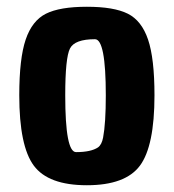

<svg xmlns="http://www.w3.org/2000/svg" viewBox="-20 -532 514 568"><path d="M37 -250Q37 -359 56 -415Q75 -471 116 -491.5Q157 -512 237 -512Q317 -512 358 -491.5Q399 -471 418 -415Q437 -359 437 -250Q437 -100 394 -42Q351 16 237 16Q123 16 80 -42Q37 -100 37 -250ZM173 -250Q173 -82 205 -82Q249 -82 270 -96Q281 -104 285 -125Q293 -167 293 -250Q293 -416 261 -416Q201 -416 187 -388.5Q173 -361 173 -250Z"/></svg>

Font: Chau Philomene One
Style: Regular
Weight: 400
Designer: Vicente Lamonaca
Foundry: TipoType
Version: Version 1.002